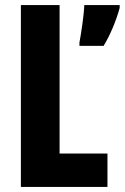

<svg xmlns="http://www.w3.org/2000/svg" viewBox="-20 -734 490 754"><path d="M62 0H402V-131H214V-714H62ZM450 -703V-714H311C310 -676 298 -599 292 -567V-554H387C413 -597 436 -652 450 -703Z"/></svg>

Font: Noto Sans Devanagari ExtraCondensed ExtraBold
Style: Regular
Weight: 800
Width: 2
Designer: Jelle Bosma - Monotype Design Team
Foundry: Monotype Imaging Inc.
Version: Version 2.004